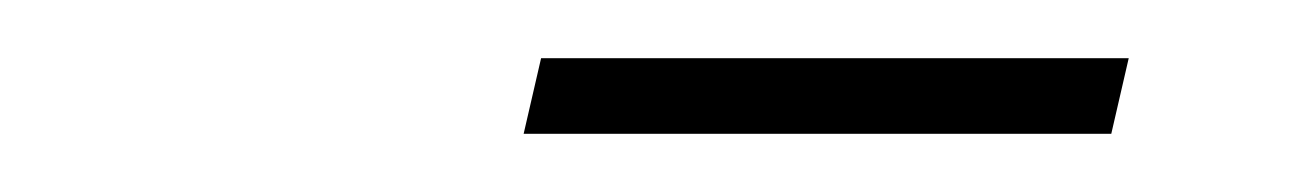

<svg xmlns="http://www.w3.org/2000/svg" viewBox="-20 -670 449 66"><path d="M160 -624 166 -650H368L362 -624Z"/></svg>

Font: Piazzolla Thin
Style: Italic
Weight: 100
Italic angle: -11.3°
Designer: Juan Pablo del Peral
Foundry: Huerta Tipografica
Version: Version 1.330